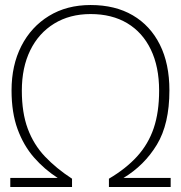

<svg xmlns="http://www.w3.org/2000/svg" viewBox="-20 -745 721 765"><path d="M21 0V-36H210Q157 -70 115.5 -117.5Q74 -165 50 -230.5Q26 -296 26 -385Q26 -485 65 -561.5Q104 -638 175 -681.5Q246 -725 341 -725Q439 -725 509 -684Q579 -643 617 -567Q655 -491 655 -385Q655 -251 605 -168.5Q555 -86 472 -36H660V0H414V-33Q482 -73 526.5 -122Q571 -171 592.5 -234.5Q614 -298 614 -384Q614 -479 581 -547.5Q548 -616 487 -652.5Q426 -689 341 -689Q258 -689 196 -651Q134 -613 100.5 -544.5Q67 -476 67 -384Q67 -296 90.5 -232.5Q114 -169 159 -121.5Q204 -74 267 -33V0Z"/></svg>

Font: Noto Sans ExtraLight
Style: Regular
Weight: 200
Designer: Monotype Design Team
Foundry: Monotype Imaging Inc.
Version: Version 2.007